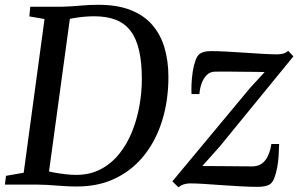

<svg xmlns="http://www.w3.org/2000/svg" viewBox="-26 -771 1245 802"><path d="M100.5 -743H234.5Q272 -744 309.8 -747.5Q347.5 -751 385 -751Q464 -751 519.8 -729Q575.5 -707 610.2 -666.8Q645 -626.5 661.2 -571.2Q677.5 -516 677.5 -449.5Q677.5 -352.5 652 -269.2Q626.5 -186 577.5 -123.8Q528.5 -61.5 457.5 -26.8Q386.5 8 296 8Q272.5 8 250.8 6.8Q229 5.5 208.2 4Q187.5 2.5 167.5 1.2Q147.5 0 126.5 0H-5.5L-1 -36.5L73 -49.5L160 -691.5L96.5 -702.5ZM174 -20 158.5 -60Q172.5 -55.5 196 -51Q219.5 -46.5 245.5 -43.5Q271.5 -40.5 292 -40.5Q349 -40.5 393.5 -63.5Q438 -86.5 470.8 -126.8Q503.5 -167 524.5 -218.2Q545.5 -269.5 556 -326.8Q566.5 -384 566.5 -440.5Q566.5 -509.5 555.2 -559.2Q544 -609 520.2 -640.8Q496.5 -672.5 458.8 -687.8Q421 -703 367 -703Q345 -703 322.5 -700.8Q300 -698.5 281.5 -695.2Q263 -692 252 -689L270 -723ZM1079.5 -470Q1067 -470.5 1044.2 -470.8Q1021.5 -471 994 -471.2Q966.5 -471.5 940.5 -471.8Q914.5 -472 895 -472Q875.5 -472 869 -471.5Q850 -470.5 836.8 -456.8Q823.5 -443 816 -422Q808.5 -401 807 -378H774Q773 -394.5 774 -419.8Q775 -445 779 -471.2Q783 -497.5 790.5 -518.5Q798 -539.5 809.5 -547Q815.5 -551 826.2 -554.2Q837 -557.5 855.5 -557.5Q882.5 -557.5 920 -555.5Q957.5 -553.5 997.5 -550.8Q1037.5 -548 1072.8 -546Q1108 -544 1130 -544Q1144 -544 1155.5 -546.8Q1167 -549.5 1178 -558.5L1199.5 -535.5L891 -158L819 -77.5Q839 -77.5 868.8 -77.2Q898.5 -77 930 -76.8Q961.5 -76.5 987.8 -76.2Q1014 -76 1027 -76Q1062.5 -76 1082 -101.5Q1101.5 -127 1107.5 -169.5H1140Q1139.5 -148.5 1138 -122.8Q1136.5 -97 1132 -72Q1127.5 -47 1120 -27.8Q1112.5 -8.5 1100.5 -0.5Q1094 3.5 1081.5 6.5Q1069 9.5 1050 9.5Q1022 9.5 983 7.5Q944 5.5 902.5 2.5Q861 -0.5 825.5 -2.8Q790 -5 768 -5Q755 -5 742.5 -1.2Q730 2.5 719.5 11.5L694 -13.5L1018 -403Z"/></svg>

Font: Merriweather 36pt
Style: Italic
Weight: 400
Italic angle: -7.8°
Version: Version 2.101